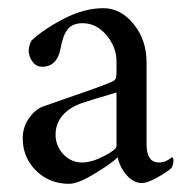

<svg xmlns="http://www.w3.org/2000/svg" viewBox="-20 -446 461 474"><path d="M182.6 -44.9Q206.5 -44.9 237.1 -60.8Q267.6 -76.7 267.6 -85V-217.8Q191.9 -195.3 176.8 -189.5Q148.9 -178.7 133.1 -159.4Q117.2 -140.1 117.2 -113.3Q117.2 -85.9 136.2 -65.4Q155.3 -44.9 182.6 -44.9ZM235.4 -425.8Q277.8 -425.8 309.8 -386.7Q341.8 -347.7 341.8 -292V-90.8Q341.8 -44.9 372.1 -44.9Q376.5 -44.9 380.6 -45.7Q384.8 -46.4 387.7 -47.6Q390.6 -48.8 393.8 -50.5Q397 -52.2 398.7 -53.5Q400.4 -54.7 402.1 -56.2Q403.8 -57.6 404.3 -57.6Q408.2 -57.6 408.2 -49.8Q408.2 -39.6 403.3 -31.2Q392.1 -21 367.9 -7.6Q343.8 5.9 330.1 5.9Q309.6 5.9 292.5 -13.9Q275.4 -33.7 270.5 -57.6Q256.3 -43.5 214.6 -17.8Q172.9 7.8 150.4 7.8Q102.1 7.8 69.1 -24.7Q36.1 -57.1 36.1 -104.5Q36.1 -132.3 51.5 -154.1Q66.9 -175.8 85 -182.6Q101.1 -188.5 143.6 -203.1Q186 -217.8 214.6 -228Q243.2 -238.3 255.9 -244.1Q263.2 -247.1 265.4 -251.5Q267.6 -255.9 267.6 -268.6V-294.9Q267.6 -329.6 242.9 -359.1Q218.3 -388.7 183.6 -388.7Q159.2 -388.7 147.2 -373.8Q135.3 -358.9 129.9 -328.1Q121.6 -281.2 84 -281.2Q69.3 -281.2 60.1 -293.9Q50.8 -306.6 50.8 -322.3Q50.8 -326.2 53 -334.2Q55.2 -342.3 57.6 -345.7Q87.9 -374 137.9 -399.9Q188 -425.8 235.4 -425.8Z"/></svg>

Font: Amiri
Style: Regular
Weight: 400
Designer: Khaled Hosny
Version: Version 000.108